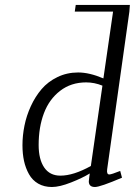

<svg xmlns="http://www.w3.org/2000/svg" viewBox="-20 -749 545 776"><path d="M70.8 -162.1Q70.8 -201.2 78.9 -241.2Q86.9 -281.2 104.7 -320.1Q122.6 -358.9 148.2 -388.9Q173.8 -418.9 212.2 -437.5Q250.5 -456.1 295.9 -456.1Q341.3 -456.1 397.9 -432.1L437 -702.1H282.2L286.1 -729H504.9L502.9 -702.1L413.1 -64.9Q410.2 -43.9 421.9 -43.9Q430.2 -43.9 465.8 -58.1L473.1 -30.8Q384.8 6.8 363.8 6.8Q338.9 6.8 338.9 -16.1Q338.9 -19.5 340.8 -33.2L342.8 -47.9Q313.5 -29.8 267.1 -11.5Q220.7 6.8 189.9 6.8Q158.2 6.8 134.5 -6.8Q110.8 -20.5 97.2 -44.9Q83.5 -69.3 77.1 -98.4Q70.8 -127.4 70.8 -162.1ZM136.2 -163.1Q136.2 -105 158.7 -72Q181.2 -39.1 224.1 -39.1Q276.9 -39.1 347.2 -78.1L394 -402.8Q361.8 -416 328.1 -416Q267.1 -416 222.9 -381.8Q178.7 -347.7 157.5 -291.3Q136.2 -234.9 136.2 -163.1Z"/></svg>

Font: Dehuti Alt
Style: Italic
Weight: 400
Version: Version 1.2